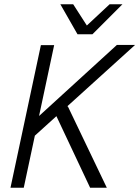

<svg xmlns="http://www.w3.org/2000/svg" viewBox="-20 -877 651 897"><path d="M222 -380H297L479 0H401ZM91 0H29L171 -666H233ZM124 -300 526 -667H611L104 -208ZM342 -717 492 -857H552L412 -717ZM412 -717H342L262 -857H322Z"/></svg>

Font: Epunda Sans Light
Style: Italic
Weight: 300
Italic angle: -12.0243°
Designer: Simon Atzbach
Foundry: typofactur
Version: Version 2.204